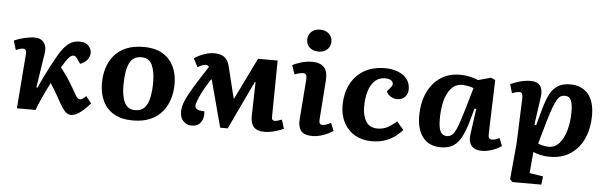

<svg xmlns="http://www.w3.org/2000/svg" viewBox="-57 -993 4525 1431"><g transform="rotate(5 2205.5 -277.5)"><path d="M216 -168 225 -167Q242 -207 264 -252Q286 -297 307.5 -337.5Q329 -378 344 -404Q378 -467 416 -501.5Q454 -536 508 -536Q554 -536 575.5 -511.5Q597 -487 597 -460Q597 -433 579.5 -409Q562 -385 526 -371L506 -399Q497 -413 489 -420.5Q481 -428 471 -428Q453 -428 432 -403Q416 -384 386 -332Q404 -310 422.5 -284Q441 -258 467 -216Q501 -157 516 -132Q531 -107 548 -107Q557 -107 568.5 -115.5Q580 -124 592 -136L633 -84Q587 -32 552.5 -9Q518 14 492 14Q474 14 458.5 4Q443 -6 424.5 -33.5Q406 -61 377 -115Q363 -139 348 -164.5Q333 -190 320 -209Q305 -181 287 -144Q269 -107 252.5 -69Q236 -31 225 0H85L117 -410Q120 -447 93 -447Q83 -447 69.5 -443Q56 -439 39 -432L18 -501Q53 -517 96 -527Q139 -537 171 -537Q219 -537 241.5 -506Q264 -475 256 -428Z M952 15Q868 15 812 -17.5Q756 -50 728 -108Q700 -166 700 -243Q700 -301 716 -354Q732 -407 766 -448.5Q800 -490 855 -514Q910 -538 988 -538Q1110 -538 1175 -468.5Q1240 -399 1240 -281Q1240 -224 1224 -171Q1208 -118 1174 -76Q1140 -34 1085 -9.5Q1030 15 952 15ZM963 -63Q1012 -63 1037 -94Q1062 -125 1071 -175Q1080 -225 1080 -280Q1080 -363 1057 -411.5Q1034 -460 977 -460Q912 -460 886.5 -403Q861 -346 861 -240Q861 -156 885 -109.5Q909 -63 963 -63Z M1663 12H1607L1513 -340H1508Q1468 -279 1445 -233.5Q1422 -188 1413 -156Q1404 -132 1415 -118Q1426 -104 1447 -102L1479 -99Q1485 -49 1462 -17Q1439 15 1393 15Q1357 15 1331.5 -10.5Q1306 -36 1306 -82Q1306 -120 1324 -162.5Q1342 -205 1381 -270Q1403 -307 1428 -345.5Q1453 -384 1484 -432Q1475 -445 1460 -445Q1439 -445 1399 -423L1366 -486Q1394 -506 1435.5 -521.5Q1477 -537 1515 -537Q1562 -537 1590.5 -517Q1619 -497 1630 -450L1688 -214H1692L1843 -524H1990L1985 -109Q1984 -89 1989.5 -81.5Q1995 -74 2009 -74Q2023 -74 2060 -88L2081 -22Q2059 -10 2017 2Q1975 14 1936 14Q1829 14 1834 -101L1840 -350H1835Z M2196 -699Q2196 -734 2220.5 -757.5Q2245 -781 2286 -781Q2326 -781 2351.5 -758Q2377 -735 2377 -699Q2377 -663 2352 -640Q2327 -617 2288 -617Q2246 -617 2221 -639.5Q2196 -662 2196 -699ZM2215 -406Q2217 -447 2189 -447Q2163 -447 2124 -432L2101 -500Q2122 -511 2162.5 -524Q2203 -537 2250 -537Q2307 -537 2336.5 -506Q2366 -475 2361 -409L2340 -118Q2338 -97 2343 -86Q2348 -75 2366 -75Q2389 -75 2427 -96L2451 -38Q2436 -27 2411.5 -15Q2387 -3 2357 5.5Q2327 14 2297 14Q2234 14 2210.5 -16.5Q2187 -47 2192 -104Z M2794 -537Q2847 -537 2889.5 -520.5Q2932 -504 2957 -472.5Q2982 -441 2982 -395Q2982 -361 2960.5 -338Q2939 -315 2902 -315Q2877 -315 2854 -328.5Q2831 -342 2821 -366L2845 -395Q2863 -415 2859.5 -430.5Q2856 -446 2839.5 -454Q2823 -462 2800 -462Q2754 -462 2723 -432.5Q2692 -403 2677 -352Q2662 -301 2662 -238Q2662 -170 2689 -127Q2716 -84 2777 -84Q2817 -84 2850.5 -102Q2884 -120 2917 -150L2968 -90Q2954 -73 2925 -48.5Q2896 -24 2850 -5Q2804 14 2740 14Q2669 14 2615.5 -16.5Q2562 -47 2531.5 -103Q2501 -159 2501 -234Q2501 -320 2534.5 -388.5Q2568 -457 2633.5 -497Q2699 -537 2794 -537Z M3605 -119Q3604 -95 3610.5 -85.5Q3617 -76 3633 -76Q3642 -76 3658 -80.5Q3674 -85 3688 -93L3711 -35Q3696 -23 3671 -11.5Q3646 0 3618 7Q3590 14 3566 14Q3512 14 3487 -15Q3462 -44 3469 -99L3496 -293L3483 -295L3454 -191Q3434 -123 3410 -77.5Q3386 -32 3350 -9Q3314 14 3258 14Q3168 14 3122.5 -45.5Q3077 -105 3077 -202Q3077 -304 3111.5 -379Q3146 -454 3208 -495.5Q3270 -537 3352 -537Q3392 -537 3428.5 -529Q3465 -521 3491 -509L3586 -535L3618 -521ZM3295 -73Q3321 -73 3339 -92Q3357 -111 3374.5 -158Q3392 -205 3417 -290L3462 -446Q3447 -453 3421 -458Q3395 -463 3375 -463Q3309 -463 3270.5 -391.5Q3232 -320 3232 -192Q3232 -130 3247 -101.5Q3262 -73 3295 -73Z M3831 -402Q3831 -424 3826.5 -435.5Q3822 -447 3806 -447Q3796 -447 3778 -442.5Q3760 -438 3751 -433L3732 -500Q3759 -513 3800.5 -525Q3842 -537 3884 -537Q3932 -537 3953.5 -508.5Q3975 -480 3968 -428L3938 -214L3951 -211L3987 -341Q4003 -399 4024.5 -443Q4046 -487 4082.5 -512Q4119 -537 4179 -537Q4263 -537 4311.5 -482Q4360 -427 4360 -320Q4360 -227 4327.5 -151.5Q4295 -76 4230.5 -31Q4166 14 4072 14Q4035 14 4001 6Q3967 -2 3948 -11L3934 148L4036 164L4028 226H3813L3793 207L3818 -64ZM4145 -449Q4128 -449 4115 -442Q4102 -435 4089 -414Q4076 -393 4061 -353Q4046 -313 4027 -248L3978 -77Q3993 -70 4014.5 -65Q4036 -60 4059 -60Q4106 -60 4138.5 -98Q4171 -136 4188 -198Q4205 -260 4205 -333Q4205 -390 4192.5 -419.5Q4180 -449 4145 -449Z"/></g></svg>

Font: Literata 7pt
Style: Bold Italic
Weight: 700
Italic angle: -2°
Designer: Latin by Veronika Burian and Jose Scaglione. Greek by Irene Vlachou. Cyrillic by Vera Evstafieva
Foundry: TypeTogether
Version: Version 3.002